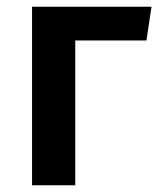

<svg xmlns="http://www.w3.org/2000/svg" viewBox="-20 -549 469 569"><path d="M203 0H75V-529H429L414 -429H203Z"/></svg>

Font: Trujillo Medium
Style: Regular
Weight: 500
Designer: Fira Sans original fonts by bBox Type GmbH, Carrois Corporate GbR, & Edenspiekermann AG / Changes by Cristiano Sobral
Foundry: Fira Sans original fonts by bBox Type GmbH, Carrois Corporate GbR, & Edenspiekermann AG / Changes by Cristiano Sobral
Version: Version 4.301;October 17, 2021;FontCreator 14.0.0.2814 64-bi